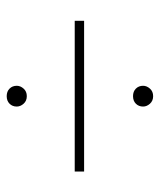

<svg xmlns="http://www.w3.org/2000/svg" viewBox="28 -620 477 573"><g transform="rotate(-90 266.5 -333.5)"><path d="M266 -115Q252 -115 243.5 -124.5Q235 -134 235 -145Q235 -158 243.5 -166.5Q252 -175 266 -175Q280 -175 288.5 -166.5Q297 -158 297 -145Q297 -134 288.5 -124.5Q280 -115 266 -115ZM266 -492Q252 -492 243.5 -501.5Q235 -511 235 -522Q235 -535 243.5 -543.5Q252 -552 266 -552Q280 -552 288.5 -543.5Q297 -535 297 -522Q297 -511 288.5 -501.5Q280 -492 266 -492ZM491 -321H41V-349H491Z"/></g></svg>

Font: Source Serif 4 SmText ExtraLight
Style: Regular
Weight: 200
Designer: Frank Grießhammer
Foundry: Adobe
Version: Version 4.005;hotconv 1.1.0;makeotfexe 2.6.0